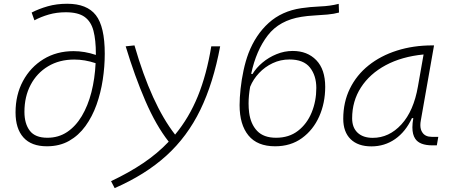

<svg xmlns="http://www.w3.org/2000/svg" viewBox="-20 -762 2384 1013"><path d="M227.5 9.8Q145.5 9.8 103.8 -36.6Q62 -83 62 -168.9Q62 -261.7 101.3 -334.7Q140.6 -407.7 209.7 -450Q278.8 -492.2 368.2 -492.2Q426.3 -492.2 485.8 -472.2Q485.8 -475.1 485.8 -478Q485.8 -550.8 473.1 -599.6Q460.4 -648.4 426.3 -672.9Q392.1 -697.3 327.1 -697.3Q278.8 -697.3 237.3 -685.3Q195.8 -673.3 161.6 -654.8L147 -695.8Q184.6 -715.3 231.7 -728.8Q278.8 -742.2 334.5 -742.2Q439 -742.2 485.8 -681.9Q532.7 -621.6 532.7 -478.5Q532.7 -410.6 522.2 -341.6Q511.7 -272.5 489.3 -209.5Q466.8 -146.5 430.9 -96.9Q395 -47.4 344.7 -18.8Q294.4 9.8 227.5 9.8ZM484.4 -428.7Q427.7 -447.8 371.6 -447.8Q293 -447.8 233.6 -412.1Q174.3 -376.5 141.6 -314.2Q108.9 -252 108.9 -171.9Q108.9 -109.4 137.2 -72.3Q165.5 -35.2 230 -35.2Q288.6 -35.2 334 -65.4Q379.4 -95.7 411.6 -149.7Q443.8 -203.6 462.2 -275.1Q480.5 -346.7 484.4 -428.7Z M585 230.5 565.9 193.8Q660.2 149.4 735.8 98.4Q811.5 47.4 870.1 -14.6Q803.2 -99.6 746.8 -230.2Q690.4 -360.8 643.1 -517.6L689.5 -522.5Q779.3 -211.4 903.8 -51.8Q977.5 -140.6 1023.9 -254.6Q1070.3 -368.7 1094.7 -517.6H1141.6Q1105.5 -323.7 1036.9 -182.4Q968.3 -41 857.7 59.3Q747.1 159.7 585 230.5Z M1431.6 9.8Q1337.4 9.8 1290.8 -47.4Q1244.1 -104.5 1244.1 -207.5Q1244.1 -245.6 1249.3 -293.5Q1254.4 -341.3 1264.9 -390.4Q1275.4 -439.5 1291 -481Q1328.6 -578.6 1397.7 -641.1Q1466.8 -703.6 1569.3 -718.8Q1614.7 -725.6 1668.5 -728Q1721.7 -730 1767.1 -741.7L1768.6 -695.8Q1742.7 -688.5 1707.8 -685.3Q1672.9 -682.1 1636.7 -680.2Q1600.6 -678.2 1570.8 -673.3Q1454.6 -655.3 1393.1 -575.7Q1331.5 -496.1 1305.2 -372.6L1312 -371.1Q1332 -404.3 1365 -431.9Q1397.9 -459.5 1439.2 -476.3Q1480.5 -493.2 1524.4 -493.2Q1601.6 -493.2 1648.7 -444.6Q1695.8 -396 1695.8 -303.7Q1695.8 -218.8 1664.1 -147.5Q1632.3 -76.2 1573 -33.2Q1513.7 9.8 1431.6 9.8ZM1436.5 -35.2Q1504.9 -35.2 1552.2 -71.8Q1599.6 -108.4 1624.3 -168.5Q1648.9 -228.5 1648.9 -297.9Q1648.9 -363.3 1615.2 -405.8Q1581.5 -448.2 1507.3 -448.2Q1460 -448.2 1418.7 -428.7Q1377.4 -409.2 1346.7 -376.5Q1315.9 -343.8 1299.8 -304.2Q1291.5 -257.8 1291.5 -216.3Q1291.5 -191.4 1294.4 -168.5Q1302.2 -107.4 1336.7 -71.3Q1371.1 -35.2 1436.5 -35.2Z M1939.5 10.3Q1868.7 10.3 1829.8 -27.8Q1791 -65.9 1791 -135.3Q1791 -223.1 1826.2 -294.7Q1861.3 -366.2 1924.8 -417Q1988.3 -467.8 2074.2 -495.1Q2160.2 -522.5 2261.2 -522.5H2270L2200.2 -126Q2197.8 -113.3 2197.8 -102.1Q2197.8 -78.1 2208.5 -63Q2223.6 -40 2258.3 -40H2292.5L2284.7 4.9H2261.7Q2193.8 4.9 2170.9 -29.8Q2155.8 -51.8 2155.8 -90.3Q2155.8 -111.8 2160.6 -138.7H2153.3Q2120.1 -66.9 2064.7 -28.3Q2009.3 10.3 1939.5 10.3ZM1946.8 -34.7Q2032.7 -34.7 2097.7 -105.5Q2162.6 -176.3 2185.1 -306.2L2214.8 -474.6Q2099.6 -463.4 2015.1 -418Q1930.7 -372.6 1884.3 -300.5Q1837.9 -228.5 1837.9 -137.7Q1837.9 -88.9 1866.7 -61.8Q1895.5 -34.7 1946.8 -34.7Z"/></svg>

Font: CaskaydiaCove NFP ExtraLight
Style: Italic
Weight: 200
Italic angle: -10°
Designer: Aaron Bell
Foundry: Saja Typeworks
Version: Version 2111.001; VTT 6.35;Nerd Fonts 3.1.1